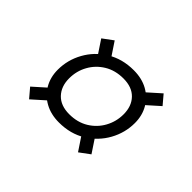

<svg xmlns="http://www.w3.org/2000/svg" viewBox="-78 -503 570 570"><g transform="rotate(45 207.0 -218.0)"><path d="M97 -350 129.5 -374 166.5 -318.5 134.5 -293.5ZM343.5 -365.5 368 -336.5 313 -287.5 288.5 -316.5ZM320 -86 287.5 -62 250.5 -117.5 282.5 -142.5ZM49 -99.5 104 -148.5 128.5 -119.5 73.5 -70.5ZM232.5 -351.5Q266.5 -351.5 291.8 -337.5Q317 -323.5 331.2 -299Q345.5 -274.5 345.5 -243Q345.5 -202 325.5 -165.8Q305.5 -129.5 269.2 -107Q233 -84.5 184.5 -84.5Q151 -84.5 125.5 -98.5Q100 -112.5 85.8 -137Q71.5 -161.5 71.5 -193Q71.5 -234 91.5 -270.2Q111.5 -306.5 147.8 -329Q184 -351.5 232.5 -351.5ZM189 -123.5Q223.5 -123.5 249.2 -139.2Q275 -155 289.2 -181Q303.5 -207 303.5 -237.5Q303.5 -271.5 283.8 -292Q264 -312.5 228 -312.5Q193.5 -312.5 167.8 -296.8Q142 -281 127.8 -255.2Q113.5 -229.5 113.5 -198.5Q113.5 -165 133.2 -144.2Q153 -123.5 189 -123.5Z"/></g></svg>

Font: Newsreader 18pt
Style: Italic
Weight: 400
Italic angle: -17°
Version: Version 1.003